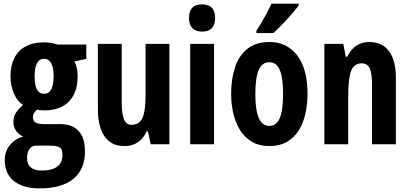

<svg xmlns="http://www.w3.org/2000/svg" viewBox="-20 -786 2232 1046"><path d="M196.3 240.2Q105.5 240.2 55.7 200.2Q5.9 160.2 5.9 86.9Q5.9 39.1 33.4 4.9Q61 -29.3 106.4 -42Q83.5 -51.8 68.4 -72.5Q53.2 -93.3 53.2 -120.6Q53.2 -151.9 67.1 -172.4Q81.1 -192.9 105 -214.4Q74.2 -234.4 55.7 -276.9Q37.1 -319.3 37.1 -370.1Q37.1 -428.7 58.3 -470.2Q79.6 -511.7 120.4 -533.4Q161.1 -555.2 219.7 -555.2Q237.8 -555.2 251.2 -553.5Q264.6 -551.8 274.7 -549.1Q284.7 -546.4 292 -543.5H450.2V-465.3L385.7 -451.2Q395 -433.1 398.9 -413.1Q402.8 -393.1 402.8 -369.1Q402.8 -281.2 355.5 -232.9Q308.1 -184.6 221.2 -184.6Q194.3 -184.6 181.6 -189Q173.8 -181.6 166.7 -171.4Q159.7 -161.1 159.7 -145.5Q159.7 -133.8 165.8 -125.7Q171.9 -117.7 184.6 -113.8Q197.3 -109.9 216.3 -109.9H307.1Q372.6 -109.9 407.7 -73.2Q442.9 -36.6 442.9 38.6Q442.9 135.7 380.1 188Q317.4 240.2 196.3 240.2ZM205.6 143.1Q245.1 143.1 270.5 133.3Q295.9 123.5 308.1 104.7Q320.3 85.9 320.3 59.1Q320.3 37.6 314 26.6Q307.6 15.6 292.2 11.5Q276.9 7.3 250 7.3H178.7Q163.6 7.3 151.9 14.9Q140.1 22.5 133.8 37.6Q127.4 52.7 127.4 76.7Q127.4 109.4 148.4 126.2Q169.4 143.1 205.6 143.1ZM220.7 -274.9Q245.6 -274.9 258.8 -298.8Q272 -322.8 272 -369.1Q272 -418.5 258.8 -442.1Q245.6 -465.8 220.2 -465.8Q194.8 -465.8 181.6 -441.7Q168.5 -417.5 168.5 -369.6Q168.5 -323.2 181.2 -299.1Q193.8 -274.9 220.7 -274.9Z M902.8 -546.9V0H800.8L786.1 -69.8H778.8Q766.6 -43.5 749 -25.9Q731.4 -8.3 708.7 0.7Q686 9.8 658.2 9.8Q609.9 9.8 577.6 -14.2Q545.4 -38.1 529.3 -82.8Q513.2 -127.4 513.2 -189.9V-546.9H643.1V-229Q643.1 -167.5 655.3 -136.7Q667.5 -106 694.8 -106Q727.5 -106 744.1 -125Q760.7 -144 766.8 -180.7Q772.9 -217.3 772.9 -269V-546.9Z M1146 -546.9V0H1016.1V-546.9ZM1081.1 -762.2Q1117.7 -762.2 1134.8 -742.9Q1151.9 -723.6 1151.9 -687Q1151.9 -651.4 1134 -632.6Q1116.2 -613.8 1081.1 -613.8Q1046.9 -613.8 1028.3 -632.6Q1009.8 -651.4 1009.8 -687Q1009.8 -724.6 1027.1 -743.4Q1044.4 -762.2 1081.1 -762.2Z M1655.3 -274.9Q1655.3 -217.8 1643.8 -166.5Q1632.3 -115.2 1607.7 -75.7Q1583 -36.1 1543.2 -13.2Q1503.4 9.8 1446.3 9.8Q1393.1 9.8 1354 -12.7Q1314.9 -35.2 1289.6 -74.5Q1264.2 -113.8 1251.7 -165.3Q1239.3 -216.8 1239.3 -274.9Q1239.3 -357.4 1261 -421.1Q1282.7 -484.9 1328.9 -521Q1375 -557.1 1448.2 -557.1Q1511.2 -557.1 1557.9 -524.4Q1604.5 -491.7 1629.9 -429Q1655.3 -366.2 1655.3 -274.9ZM1371.1 -272.9Q1371.1 -216.3 1379.2 -177.7Q1387.2 -139.2 1404.1 -119.6Q1420.9 -100.1 1447.3 -100.1Q1474.1 -100.1 1490.5 -119.4Q1506.8 -138.7 1514.4 -177.7Q1522 -216.8 1522 -274.9Q1522 -332.5 1514.4 -370.6Q1506.8 -408.7 1490.5 -427.7Q1474.1 -446.8 1447.3 -446.8Q1407.2 -446.8 1389.2 -404.3Q1371.1 -361.8 1371.1 -272.9ZM1607.9 -766.1V-756.8Q1597.7 -742.7 1581.5 -723.6Q1565.4 -704.6 1546.1 -683.6Q1526.9 -662.6 1507.1 -642.3Q1487.3 -622.1 1469.7 -606H1377V-619.1Q1394.5 -645.5 1409.2 -670.7Q1423.8 -695.8 1436.3 -719.7Q1448.7 -743.7 1459 -766.1Z M1992.7 -557.1Q2062 -557.1 2099.4 -507.1Q2136.7 -457 2136.7 -361.8V0H2006.8V-324.2Q2006.8 -381.8 1995.1 -411.4Q1983.4 -440.9 1950.7 -440.9Q1909.7 -440.9 1893.3 -400.9Q1877 -360.8 1877 -263.2V0H1747.1V-546.9H1850.1L1863.8 -477.1H1872.1Q1884.3 -502.9 1901.9 -520.8Q1919.4 -538.6 1942.4 -547.9Q1965.3 -557.1 1992.7 -557.1Z"/></svg>

Font: Open Sans Condensed
Style: Regular
Weight: 400
Width: 3
Designer: Monotype Design Team
Foundry: Monotype Imaging Inc.
Version: Version 3.000